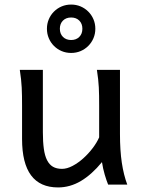

<svg xmlns="http://www.w3.org/2000/svg" viewBox="-20 -801 619 833"><path d="M449.2 0Q445.8 -8.3 441.9 -19.5Q438 -30.8 434.3 -43.5Q430.7 -56.2 427.5 -70.1Q424.3 -84 422.4 -97.7Q377.9 -43.5 330.8 -15.6Q283.7 12.2 231.9 12.2Q75.7 12.2 75.7 -197.8V-341.8Q75.7 -365.2 75.4 -384.3Q75.2 -403.3 74.2 -421.1Q73.2 -439 71.3 -457.5Q69.3 -476.1 65.9 -498H166V-227.1Q166 -185.5 170.2 -155.5Q174.3 -125.5 184.1 -106.2Q193.8 -86.9 209.7 -77.6Q225.6 -68.4 249 -68.4Q270.5 -68.4 294.9 -81.3Q319.3 -94.2 341.6 -114.3Q363.8 -134.3 382.1 -158.4Q400.4 -182.6 410.2 -205.1V-341.8Q410.2 -365.7 409.9 -385Q409.7 -404.3 408.7 -421.9Q407.7 -439.5 405.8 -457.5Q403.8 -475.6 400.4 -498H500.5V-219.7Q500.5 -148.4 508.5 -95Q516.6 -41.5 532.2 0ZM183.6 -676.3Q183.6 -698.2 191.7 -717.3Q199.7 -736.3 214.1 -750.7Q228.5 -765.1 247.6 -773.2Q266.6 -781.2 288.6 -781.2Q310.5 -781.2 329.6 -773.2Q348.6 -765.1 363 -750.7Q377.4 -736.3 385.5 -717.3Q393.6 -698.2 393.6 -676.3Q393.6 -654.3 385.5 -635.3Q377.4 -616.2 363 -601.8Q348.6 -587.4 329.6 -579.3Q310.5 -571.3 288.6 -571.3Q266.6 -571.3 247.6 -579.3Q228.5 -587.4 214.1 -601.8Q199.7 -616.2 191.7 -635.3Q183.6 -654.3 183.6 -676.3ZM337.4 -676.3Q337.4 -698.2 324 -711.7Q310.5 -725.1 288.6 -725.1Q266.6 -725.1 253.2 -711.7Q239.7 -698.2 239.7 -676.3Q239.7 -654.3 253.2 -640.9Q266.6 -627.4 288.6 -627.4Q310.5 -627.4 324 -640.9Q337.4 -654.3 337.4 -676.3Z"/></svg>

Font: Andika Phon
Style: Regular
Weight: 400
Designer: Victor Gaultney, Annie Olsen, Julie Remington, Don Collingsworth, Eric Hays, Becca Hirsbrunner
Foundry: SIL International
Version: Version 5.000